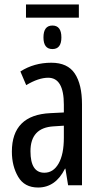

<svg xmlns="http://www.w3.org/2000/svg" viewBox="-20 -827 447 857"><path d="M265 -266V-212Q265 -138 241.5 -97Q218 -56 178 -56Q116 -56 116 -152Q116 -257 219 -263ZM209 -547Q132 -547 71 -508L97 -447Q152 -480 195 -480Q265 -480 265 -360V-325L205 -322Q33 -314 33 -150Q33 -86 61 -38Q89 10 150 10Q228 10 270 -74H272L284 0H346V-362Q346 -450 314 -498.5Q282 -547 209 -547ZM332 -807H96V-748H332ZM214 -713Q174 -713 174 -660Q174 -608 214 -608Q254 -608 254 -660Q254 -713 214 -713Z"/></svg>

Font: Noto Sans Display Condensed
Style: Regular
Weight: 400
Width: 3
Designer: Monotype Design Team
Foundry: Monotype Imaging Inc.
Version: Version 1.900